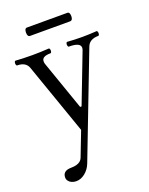

<svg xmlns="http://www.w3.org/2000/svg" viewBox="-179 -637 763 985"><g transform="rotate(-20 202.0 -144.0)"><path d="M15.1 232.9Q15.1 214.4 26.9 205.1Q38.6 195.8 61.5 195.8Q78.1 195.8 90.6 192.4Q103 189 111.6 182.1Q120.1 175.3 124 165L175.8 30.8L40 -356.9Q33.7 -374.5 18.8 -383.3Q3.9 -392.1 -19 -392.1Q-23.4 -392.1 -25.1 -398.7Q-26.9 -405.3 -25.1 -411.6Q-23.4 -418 -19 -418Q26.4 -415 71.8 -415Q116.7 -415 162.1 -418Q166.5 -418 168.2 -411.4Q169.9 -404.8 168.2 -398.4Q166.5 -392.1 162.1 -392.1Q138.7 -392.1 127 -385.5Q115.2 -378.9 115.2 -365.2Q115.2 -356.9 117.2 -351.1L211.4 -81.5H219.2L322.8 -351.1Q325.2 -358.4 325.2 -363.8Q325.2 -377.9 309.8 -385Q294.4 -392.1 263.2 -392.1Q258.8 -392.1 257.1 -398.7Q255.4 -405.3 257.1 -411.6Q258.8 -418 263.2 -418Q303.7 -415 343.3 -415Q383.3 -415 422.9 -418Q427.2 -418 429 -411.4Q430.7 -404.8 429 -398.4Q427.2 -392.1 422.9 -392.1Q399.4 -392.1 384 -383.3Q368.7 -374.5 361.8 -356.9L146 204.1Q134.8 232.9 111.8 251.5Q88.9 270 63 270Q49.8 270 38.8 265.1Q27.8 260.3 21.5 251.7Q15.1 243.2 15.1 232.9ZM80.6 -534.7Q80.6 -557.6 94.7 -557.6H314.5Q328.1 -557.6 328.1 -534.7Q328.1 -511.7 312.5 -511.7H94.7Q80.6 -511.7 80.6 -534.7Z"/></g></svg>

Font: Junicode Two Beta VF
Style: Regular
Weight: 400
Designer: Peter S. Baker
Foundry: Briery Creek Software
Version: Version 1.031 beta; ttfautohint (v1.8.1.43-b0c9)